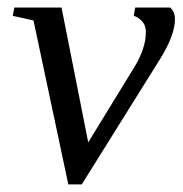

<svg xmlns="http://www.w3.org/2000/svg" viewBox="-20 -479 484 509"><path d="M366.7 -394Q366.7 -412.1 356.4 -422.9Q346.2 -433.6 334.5 -437L338.4 -459H431.2Q443.8 -447.8 443.8 -428.2Q443.8 -385.3 403.3 -320.8L196.8 9.8H161.1L68.8 -424.8L13.7 -437L18.1 -459H143.1L213.9 -101.6L335.4 -299.8Q366.7 -350.6 366.7 -394Z"/></svg>

Font: Liberation Serif
Style: Italic
Weight: 400
Italic angle: -16.333°
Designer: Steve Matteson
Foundry: Ascender Corporation
Version: Version 2.1.5